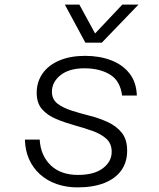

<svg xmlns="http://www.w3.org/2000/svg" viewBox="-20 -800 690 832"><path d="M316 12Q267 12 225.5 -2.5Q184 -17 153.5 -44.5Q123 -72 106 -110Q89 -148 88 -195H152Q156 -126 199.5 -84Q243 -42 318 -42Q388 -42 426 -71Q464 -100 464 -142Q464 -178 440.5 -199Q417 -220 380 -233Q343 -246 301.5 -257.5Q260 -269 223 -284.5Q186 -300 162.5 -326.5Q139 -353 139 -398Q139 -445 164.5 -481.5Q190 -518 237.5 -538Q285 -558 349 -558Q411 -558 461 -539Q511 -520 541 -482Q571 -444 573 -386H509Q501 -450 456.5 -477Q412 -504 346 -504Q279 -504 242 -474Q205 -444 205 -403Q205 -370 228.5 -351.5Q252 -333 289.5 -321Q327 -309 368.5 -298.5Q410 -288 447 -271Q484 -254 507.5 -225Q531 -196 531 -147Q531 -97 505.5 -61.5Q480 -26 432 -7Q384 12 316 12ZM261 -780H324L392 -655L510 -780H580L421 -615H350Z"/></svg>

Font: Azeret Mono Thin ExtraLight
Style: Italic
Weight: 250
Italic angle: -12°
Version: Version 1.002